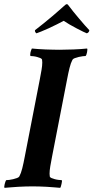

<svg xmlns="http://www.w3.org/2000/svg" viewBox="-31 -895 449 922"><path d="M255 -656Q284 -656 321.5 -657.5Q359 -659 387 -662Q389 -661 388.5 -655.5Q388 -650 387 -644Q386 -638 384 -633Q382 -628 380 -626Q376 -626 366.5 -625Q357 -624 347 -621.5Q337 -619 328.5 -616Q320 -613 317 -608Q309 -593 303 -569Q297 -545 291 -513L219 -143Q214 -117 210.5 -96.5Q207 -76 207 -61Q207 -52 208 -48Q209 -43 216 -40Q223 -37 232.5 -34.5Q242 -32 251.5 -31Q261 -30 265 -30Q267 -29 266.5 -23.5Q266 -18 264.5 -12Q263 -6 261.5 -0.5Q260 5 258 7Q245 6 228 4.5Q211 3 193 2Q175 1 157.5 0.5Q140 0 125 0Q110 0 92.5 0.5Q75 1 57 2Q39 3 22 4.5Q5 6 -9 7Q-11 6 -10.5 0.5Q-10 -5 -8.5 -11Q-7 -17 -5 -22.5Q-3 -28 -1 -30Q4 -30 13 -31Q22 -32 32 -34.5Q42 -37 50.5 -40Q59 -43 62 -48Q70 -63 76 -87Q82 -111 88 -143L160 -513Q165 -539 168.5 -559.5Q172 -580 172 -595Q172 -604 171 -608Q170 -613 163 -616Q156 -619 147 -621.5Q138 -624 129 -625Q120 -626 115 -626Q114 -628 114 -633Q114 -638 115.5 -644Q117 -650 119 -655Q121 -660 122 -662Q135 -661 152 -659.5Q169 -658 187 -657.5Q205 -657 222.5 -656.5Q240 -656 255 -656ZM290 -875Q293 -875 295.5 -872Q298 -869 301 -865Q309 -854 322 -838Q335 -822 349 -805.5Q363 -789 376 -774Q389 -759 398 -750Q397 -739 386 -735Q382 -736 368 -743Q354 -750 336.5 -759Q319 -768 302 -778Q285 -788 275 -795Q262 -788 242 -778Q222 -768 202.5 -759Q183 -750 166.5 -743.5Q150 -737 144 -735Q141 -737 138.5 -741Q136 -745 137 -750Q158 -766 179.5 -783.5Q201 -801 220 -817Q239 -833 253.5 -846Q268 -859 275 -865Q285 -875 290 -875Z"/></svg>

Font: Vermiglione
Style: Bold Italic
Weight: 700
Italic angle: -11°
Version: Version 1.000